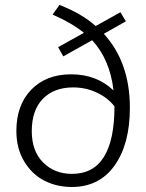

<svg xmlns="http://www.w3.org/2000/svg" viewBox="-20 -743 589 773"><path d="M440.9 -314.9Q412.1 -351.1 367.9 -371.1Q323.7 -391.1 274.9 -391.1Q197.3 -391.1 152.6 -345.2Q107.9 -299.3 107.9 -214.8Q107.9 -134.8 153.6 -88.9Q199.2 -43 270 -43Q440.9 -43 440.9 -314.9ZM234.9 -516.1 213.9 -553.2 317.9 -610.8Q269 -650.9 191.9 -684.1L219.2 -723.1Q308.1 -689 365.2 -638.2L464.8 -693.8L486.8 -657.2L397.9 -606.9Q502.9 -492.2 502.9 -309.1Q502.9 -163.1 441.4 -76.7Q379.9 9.8 269 9.8Q209 9.8 159.2 -15.4Q109.4 -40.5 77.6 -92.8Q45.9 -145 45.9 -215.8Q45.9 -320.3 106 -382.1Q166 -443.8 266.1 -443.8Q369.1 -443.8 437 -378.9Q422.9 -502.9 351.1 -581.1Z"/></svg>

Font: LT Hoop Light
Style: Regular
Weight: 300
Designer: Daniel Lyons
Foundry: LyonsType
Version: Version 1.000